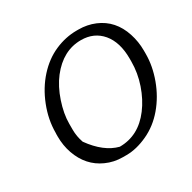

<svg xmlns="http://www.w3.org/2000/svg" viewBox="-156 -852 1020 1018"><g transform="rotate(-30 354.0 -343.0)"><path d="M606.9 -409.2V-426.3Q606.9 -526.4 559.1 -583.5Q511.2 -640.1 431.6 -640.1Q321.8 -640.1 242.7 -538.6Q204.1 -488.8 180.4 -418Q156.7 -347.2 156.7 -287.1V-252.9Q156.7 -251.5 156.7 -250Q156.7 -209.5 170.9 -168.9Q242.2 -69.3 328.1 -47.4Q443.8 -47.4 521 -149.9Q560.1 -201.7 583.5 -270Q606.9 -338.4 606.9 -409.2ZM693.4 -426.3V-404.8Q693.4 -330.6 664.8 -252.7Q636.2 -174.8 585 -114.3Q533.7 -53.7 465.8 -22.5Q397.9 8.8 336.9 8.8H314.9Q260.7 8.8 213.4 -12.7Q122.6 -53.2 86.9 -154.8Q69.8 -203.6 69.8 -259.3V-270.5L70.3 -281.2Q70.3 -361.3 101.6 -441.2Q132.8 -521 185.8 -579.6Q238.8 -638.2 304.2 -666.7Q369.6 -695.3 437.5 -695.3H448.7Q501.5 -695.3 548.3 -675.8Q642.6 -636.2 676.8 -530.8Q693.4 -479.5 693.4 -426.3Z"/></g></svg>

Font: Averia Libre Light
Style: Italic
Weight: 300
Italic angle: -8.5°
Version: Version 1.002